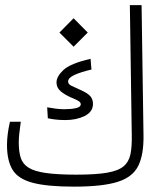

<svg xmlns="http://www.w3.org/2000/svg" viewBox="-20 -713 626 735"><path d="M263.2 1.5Q161.1 1.5 105.5 -13.2Q49.8 -27.8 28.3 -62.7Q6.8 -97.7 6.8 -158.2Q6.8 -197.8 18.1 -247.1H59.6Q56.2 -222.7 54 -203.1Q51.8 -183.6 51.8 -168Q51.8 -132.8 59.3 -109.1Q66.9 -85.4 89.1 -71.3Q111.3 -57.1 155.5 -50.8Q199.7 -44.4 272.9 -44.4Q346.7 -44.4 389.6 -51.8Q432.6 -59.1 453.1 -76.4Q473.6 -93.8 479.5 -123Q485.4 -152.3 484.4 -196.8L477.1 -693.4H522L529.3 -196.8Q530.8 -121.6 509.3 -78.1Q487.8 -34.7 429.7 -16.6Q371.6 1.5 263.2 1.5ZM230.5 -253.4Q209 -253.4 192.6 -255.4Q176.3 -257.3 163.1 -260.3L160.6 -302.2Q179.2 -298.8 194.6 -296.9Q210 -294.9 227.5 -294.9Q252.4 -294.9 270.8 -299.1Q289.1 -303.2 289.1 -313.5Q289.1 -320.8 281.7 -325.7Q274.4 -330.6 251 -340.3Q228.5 -350.1 212.4 -363.5Q196.3 -377 196.3 -397.5Q196.3 -420.4 223.1 -445.3Q250 -470.2 326.7 -487.8L330.1 -446.8Q290 -437.5 265.4 -426.3Q240.7 -415 240.7 -400.9Q240.7 -390.6 253.7 -384.5Q266.6 -378.4 286.1 -369.6Q314.9 -356.9 325.4 -345.2Q335.9 -333.5 335.9 -315.4Q335.9 -284.7 304.2 -269Q272.5 -253.4 230.5 -253.4ZM261.7 -534.2 207.5 -588.4 261.7 -643.1 315.9 -588.4Z"/></svg>

Font: Cascadia Mono NF ExtraLight
Style: Regular
Weight: 200
Monospace: yes
Designer: Aaron Bell
Foundry: Saja Typeworks
Version: Version 2404.023; ttfautohint (v1.8.4)